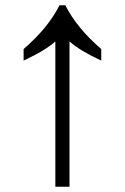

<svg xmlns="http://www.w3.org/2000/svg" viewBox="-20 -712 476 732"><path d="M191 0V-554Q152 -519 70 -481V-525Q163 -605 207 -692H229Q273 -605 366 -525V-481Q284 -519 245 -554V0Z"/></svg>

Font: binaryv115
Style: Book
Weight: 400
Designer: Jelle Bosma - Monotype Design Team
Foundry: Monotype Imaging Inc.
Version: Version 2.003